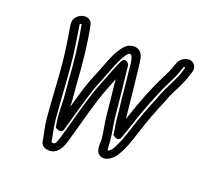

<svg xmlns="http://www.w3.org/2000/svg" viewBox="-137 -887 1186 1125"><g transform="rotate(20 456.0 -324.5)"><path d="M194 -673C193 -678 194 -679 198 -680C204 -682 205 -680 205 -678C225 -575 239 -456 246 -340C250 -286 255 -255 256 -206C257 -158 259 -114 267 -72L269 -60C269 -60 310 -32 319 -66C331 -111 388 -310 403 -352C416 -386 443 -454 457 -489C475 -538 495 -581 518 -608C554 -639 555 -539 558 -514C565 -460 576 -329 583 -278C587 -239 590 -201 597 -168L600 -143C600 -140 601 -137 601 -135C601 -135 637 -102 650 -135C667 -179 690 -252 705 -295C738 -385 769 -467 809 -545C822 -570 838 -604 847 -636L851 -646C853 -653 863 -652 861 -646L857 -634V-632C842 -575 812 -530 786 -471C779 -455 772 -436 766 -419C738 -354 710 -280 687 -206C665 -140 651 -97 623 -53C615 -44 603 -37 601 -37C597 -42 598 -71 595 -96C591 -146 581 -183 576 -228C567 -322 553 -454 542 -551C542 -551 516 -594 495 -552C471 -505 462 -472 441 -422C409 -341 406 -334 373 -222C342 -116 339 -95 316 -18C304 24 297 33 283 31C276 30 275 28 274 26C267 -20 256 -60 252 -106C240 -230 236 -367 221 -492C213 -556 203 -618 194 -673ZM144 -656C152 -603 164 -539 171 -477C186 -355 189 -218 201 -94C205 -43 218 1 225 44C228 65 248 78 268 80C334 88 356 19 365 -12C388 -90 392 -111 422 -216C458 -340 465 -349 502 -446C510 -369 519 -282 526 -214C532 -164 542 -129 545 -84C547 -68 534 -11 571 8C613 29 655 -18 663 -30C698 -83 713 -133 735 -200C758 -274 785 -345 812 -408C820 -426 825 -443 832 -459C854 -510 887 -559 905 -627L909 -638C914 -652 913 -667 906 -679C890 -707 855 -706 830 -689C818 -681 808 -668 803 -654L799 -643C799 -642 798 -642 798 -641C792 -617 775 -582 764 -561C713 -461 675 -360 638 -247C630 -319 618 -448 608 -528C607 -543 605 -558 603 -570C600 -592 600 -624 580 -647C556 -672 509 -668 483 -639C448 -600 427 -549 409 -499C396 -466 368 -399 355 -362C345 -336 326 -270 307 -203C306 -260 300 -297 296 -352C289 -469 276 -590 255 -694C249 -728 215 -736 189 -727C164 -718 138 -693 144 -656Z"/></g></svg>

Font: Blanket
Style: OutlineObl
Weight: 400
Foundry: Cannot Into Space Fonts
Version: Version 0.9